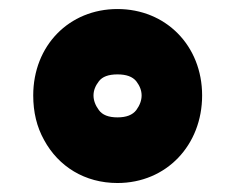

<svg xmlns="http://www.w3.org/2000/svg" viewBox="-20 -473 518 423"><path d="M238.8 -453.1C132.3 -453.1 53.2 -372.6 53.2 -262.7C53.2 -226.1 61 -193.4 77.1 -164.6C108.9 -106 167 -69.8 238.8 -69.8C346.7 -69.8 425.3 -153.3 425.3 -262.7C425.3 -372.6 345.2 -453.1 238.8 -453.1ZM238.8 -309.1C258.3 -309.1 272 -304.2 280.3 -293.9C288.1 -283.7 292 -273.4 292 -262.7C292 -252 288.1 -241.2 280.3 -230.5C272 -219.7 258.3 -214.4 238.8 -214.4C219.2 -214.4 205.6 -219.7 197.8 -230.5C189.9 -241.2 186 -252 186 -262.7C186 -273.4 189.9 -283.7 197.8 -293.9C205.6 -304.2 219.2 -309.1 238.8 -309.1Z"/></svg>

Font: Estedad Black
Style: Regular
Weight: 900
Designer: Amin Abedi
Version: Version 7.3